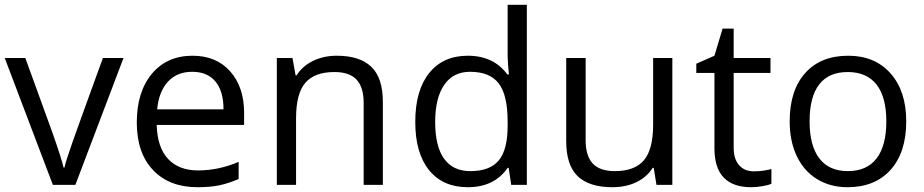

<svg xmlns="http://www.w3.org/2000/svg" viewBox="-20 -780 3899 810"><path d="M203.1 0 0 -535.2H86.9L202.1 -217.8Q241.2 -106.4 248 -73.2H252Q257.3 -99.1 285.9 -180.4Q314.5 -261.7 414.1 -535.2H501L297.9 0Z M813 9.8Q694.3 9.8 625.7 -62.5Q557.1 -134.8 557.1 -263.2Q557.1 -392.6 620.8 -468.8Q684.6 -544.9 792 -544.9Q892.6 -544.9 951.2 -478.8Q1009.8 -412.6 1009.8 -304.2V-252.9H641.1Q643.6 -158.7 688.7 -109.9Q733.9 -61 815.9 -61Q902.3 -61 986.8 -97.2V-24.9Q943.8 -6.3 905.5 1.7Q867.2 9.8 813 9.8ZM791 -477.1Q726.6 -477.1 688.2 -435.1Q649.9 -393.1 643.1 -318.8H922.9Q922.9 -395.5 888.7 -436.3Q854.5 -477.1 791 -477.1Z M1514.2 0V-346.2Q1514.2 -411.6 1484.4 -443.8Q1454.6 -476.1 1391.1 -476.1Q1307.1 -476.1 1268.1 -430.7Q1229 -385.3 1229 -280.8V0H1147.9V-535.2H1213.9L1227.1 -461.9H1231Q1255.9 -501.5 1300.8 -523.2Q1345.7 -544.9 1400.9 -544.9Q1497.6 -544.9 1546.4 -498.3Q1595.2 -451.7 1595.2 -349.1V0Z M2126 -71.8H2121.6Q2065.4 9.8 1953.6 9.8Q1848.6 9.8 1790.3 -62Q1731.9 -133.8 1731.9 -266.1Q1731.9 -398.4 1790.5 -471.7Q1849.1 -544.9 1953.6 -544.9Q2062.5 -544.9 2120.6 -465.8H2127L2123.5 -504.4L2121.6 -542V-759.8H2202.6V0H2136.7ZM1963.9 -58.1Q2046.9 -58.1 2084.2 -103.3Q2121.6 -148.4 2121.6 -249V-266.1Q2121.6 -379.9 2083.7 -428.5Q2045.9 -477.1 1962.9 -477.1Q1891.6 -477.1 1853.8 -421.6Q1815.9 -366.2 1815.9 -265.1Q1815.9 -162.6 1853.5 -110.4Q1891.1 -58.1 1963.9 -58.1Z M2450.7 -535.2V-188Q2450.7 -122.6 2480.5 -90.3Q2510.3 -58.1 2573.7 -58.1Q2657.7 -58.1 2696.5 -104Q2735.4 -149.9 2735.4 -253.9V-535.2H2816.4V0H2749.5L2737.8 -71.8H2733.4Q2708.5 -32.2 2664.3 -11.2Q2620.1 9.8 2563.5 9.8Q2465.8 9.8 2417.2 -36.6Q2368.7 -83 2368.7 -185.1V-535.2Z M3161.1 -57.1Q3182.6 -57.1 3202.6 -60.3Q3222.7 -63.5 3234.4 -66.9V-4.9Q3221.2 1.5 3195.6 5.6Q3169.9 9.8 3149.4 9.8Q2994.1 9.8 2994.1 -153.8V-472.2H2917.5V-511.2L2994.1 -544.9L3028.3 -659.2H3075.2V-535.2H3230.5V-472.2H3075.2V-157.2Q3075.2 -108.9 3098.1 -83Q3121.1 -57.1 3161.1 -57.1Z M3803.2 -268.1Q3803.2 -137.2 3737.3 -63.7Q3671.4 9.8 3555.2 9.8Q3483.4 9.8 3427.7 -23.9Q3372.1 -57.6 3341.8 -120.6Q3311.5 -183.6 3311.5 -268.1Q3311.5 -398.9 3377 -471.9Q3442.4 -544.9 3558.6 -544.9Q3670.9 -544.9 3737.1 -470.2Q3803.2 -395.5 3803.2 -268.1ZM3395.5 -268.1Q3395.5 -165.5 3436.5 -111.8Q3477.5 -58.1 3557.1 -58.1Q3636.7 -58.1 3678 -111.6Q3719.2 -165 3719.2 -268.1Q3719.2 -370.1 3678 -423.1Q3636.7 -476.1 3556.2 -476.1Q3476.6 -476.1 3436 -423.8Q3395.5 -371.6 3395.5 -268.1Z"/></svg>

Font: f04114697
Style: Regular
Weight: 400
Foundry: Ascender Corporation
Version: Version 1.10